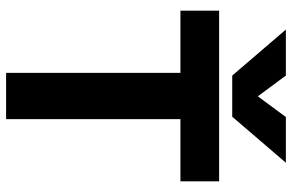

<svg xmlns="http://www.w3.org/2000/svg" viewBox="-184 -774 958 630"><g transform="rotate(90 295.0 -459.0)"><path d="M77 -918H228L296 -826L364 -918H514L363 -742H228ZM219 -572H15V-699H575V-572H371V0H219Z"/></g></svg>

Font: Prompt SemiBold
Style: Regular
Weight: 600
Designer: Katatrad Team
Foundry: CadsonDemak
Version: Version 1.000